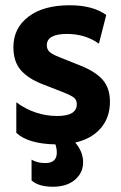

<svg xmlns="http://www.w3.org/2000/svg" viewBox="-20 -535 461 730"><path d="M384 -478 356 -369Q304 -406 235 -406Q158 -406 158 -363Q158 -348 167.5 -338.5Q177 -329 205 -318L285 -286Q343 -263 370.5 -231.5Q398 -200 398 -148Q398 -88 363 -47.5Q328 -7 266 7Q296 42 296 82Q296 122 265 148.5Q234 175 181 175Q127 175 100 151V72Q122 85 152 85Q196 85 196 45Q196 31 191 14Q87 12 42 -30V-146Q113 -94 198 -94Q272 -94 272 -139Q272 -155 261.5 -163.5Q251 -172 221 -184L139 -216Q86 -237 58.5 -269Q31 -301 31 -356Q31 -428 88 -471.5Q145 -515 245 -515Q333 -515 384 -478Z"/></svg>

Font: Techna Sans
Style: Regular
Weight: 400
Designer: Carl Enlund
Version: Version 1.003